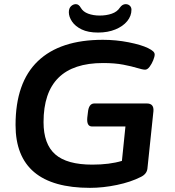

<svg xmlns="http://www.w3.org/2000/svg" viewBox="-20 -899 845 926"><path d="M414 7Q55 7 55 -296Q55 -501 162.5 -604Q270 -707 476 -707Q540 -707 600.5 -695Q661 -683 694 -667Q712 -658 719 -651Q726 -644 726 -636Q726 -626 719 -608.5Q712 -591 701.5 -577Q691 -563 680 -563Q668 -563 642 -571Q616 -579 575 -587Q534 -595 477 -595Q190 -595 190 -310Q190 -204 246.5 -154.5Q303 -105 425 -105Q508 -105 568 -123L585 -289H424Q397 -289 401 -332L404 -357Q408 -400 435 -400H688Q723 -400 720 -363L691 -86Q688 -60 660 -46Q611 -21 544 -7Q477 7 414 7ZM453 -742Q405 -742 374 -757Q343 -772 327.5 -795Q312 -818 312 -840Q312 -859 322.5 -869Q333 -879 346 -879Q360 -879 370 -861Q381 -842 405.5 -833Q430 -824 461 -824Q493 -824 519 -833Q545 -842 558 -862Q570 -879 586 -879Q598 -879 606 -871.5Q614 -864 614 -852Q614 -822 593.5 -797Q573 -772 536.5 -757Q500 -742 453 -742Z"/></svg>

Font: Asap Expanded Expanded SemiBold
Style: Italic
Weight: 600
Width: 7
Italic angle: -6°
Designer: Pablo Cosgaya
Foundry: Omnibus-Type
Version: Version 3.001; ttfautohint (v1.8.4.7-5d5b)